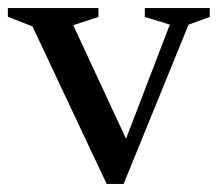

<svg xmlns="http://www.w3.org/2000/svg" viewBox="-24 -448 553 476"><path d="M443.5 -387 282.5 8H240.5L56.5 -382.5L-4.5 -406.5V-428H220V-406L157.5 -385.5L288.5 -104L397 -387L335 -406V-428H496V-406Z"/></svg>

Font: Newsreader Text Medium
Style: Regular
Weight: 500
Designer: Hugues Gentile
Foundry: Production Type
Version: Version 1.002